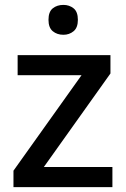

<svg xmlns="http://www.w3.org/2000/svg" viewBox="-20 -764 515 784"><path d="M439 0H35V-67L313 -457H52V-539H431V-464L159 -82H439ZM239 -744Q263 -744 280.5 -730Q298 -716 298 -683Q298 -651 280.5 -636.5Q263 -622 239 -622Q213 -622 195.5 -636.5Q178 -651 178 -683Q178 -716 195.5 -730Q213 -744 239 -744Z"/></svg>

Font: Noto Sans Gurmukhi UI Medium
Style: Regular
Weight: 500
Designer: Jelle Bosma - Monotype Design Team
Foundry: Monotype Imaging Inc.
Version: Version 2.004; ttfautohint (v1.8.4.7-5d5b)